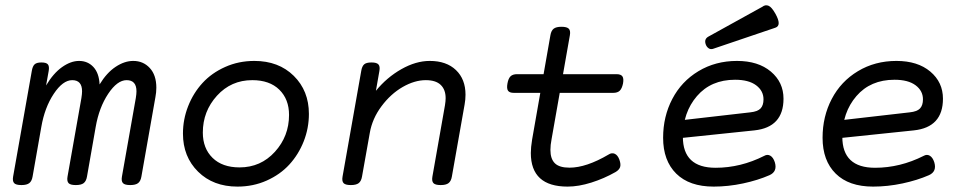

<svg xmlns="http://www.w3.org/2000/svg" viewBox="-20 -691 3638 722"><path d="M354.5 -373.5Q352.5 -416 331.3 -439Q310.1 -461.9 277.3 -461.9Q246.1 -461.9 213.1 -438.5Q180.2 -415 153.3 -369.6L163.1 -424.3Q166 -441.4 160.2 -448.7Q154.3 -456.1 136.2 -456.1H135.3Q117.7 -456.1 110.1 -449Q102.5 -441.9 99.6 -424.3L29.3 -26.9Q26.4 -9.8 33.2 -2.4Q40 4.9 60.1 4.9H61Q80.6 4.9 90.1 -2.4Q99.6 -9.8 102.5 -26.9L135.3 -213.4Q147.9 -286.6 182.1 -338.1Q216.3 -389.6 251.5 -389.6Q288.6 -389.6 288.6 -347.7Q288.6 -337.9 286.1 -322.3L233.9 -26.9Q231 -9.8 237.8 -2.4Q244.6 4.9 264.6 4.9H265.6Q285.2 4.9 294.7 -2.4Q304.2 -9.8 307.1 -26.9L339.8 -213.4Q352.5 -286.6 386.7 -338.1Q420.9 -389.6 456.1 -389.6Q493.2 -389.6 493.2 -347.7Q493.2 -337.9 490.7 -322.3L438.5 -26.9Q435.5 -9.8 442.4 -2.4Q449.2 4.9 469.2 4.9H470.2Q489.7 4.9 499.3 -2.4Q508.8 -9.8 511.7 -26.9L564.5 -326.2Q567.9 -343.8 567.9 -361.3Q567.9 -408.7 543.2 -435.3Q518.6 -461.9 481 -461.9Q448.2 -461.9 414.8 -439.7Q381.3 -417.5 354.5 -373.5Z M668 -188.5Q668 -101.6 724.9 -45.4Q781.7 10.7 873 10.7Q932.1 10.7 982.9 -12Q1033.7 -34.7 1068.1 -72.3Q1102.5 -109.9 1122.1 -159.4Q1141.6 -209 1141.6 -262.7Q1141.6 -349.6 1084.7 -405.8Q1027.8 -461.9 936.5 -461.9Q877.4 -461.9 826.7 -439.2Q775.9 -416.5 741.5 -378.9Q707 -341.3 687.5 -291.7Q668 -242.2 668 -188.5ZM1066.9 -258.8Q1066.9 -178.7 1013.7 -120.1Q960.4 -61.5 880.9 -61.5Q815.9 -61.5 779.3 -97.4Q742.7 -133.3 742.7 -192.4Q742.7 -272.5 795.9 -331.1Q849.1 -389.6 928.7 -389.6Q993.7 -389.6 1030.3 -353.8Q1066.9 -317.9 1066.9 -258.8Z M1393.6 -349.6 1406.7 -424.3Q1409.7 -441.4 1403.1 -448.7Q1396.5 -456.1 1377.4 -456.1H1376.5Q1357.4 -456.1 1349.4 -449Q1341.3 -441.9 1338.4 -424.3L1268.1 -26.9Q1265.1 -9.8 1272 -2.4Q1278.8 4.9 1298.8 4.9H1299.8Q1319.3 4.9 1328.9 -2.4Q1338.4 -9.8 1341.3 -26.9L1370.6 -191.4Q1379.9 -245.1 1414.6 -291.5Q1449.2 -337.9 1494.1 -363.8Q1539.1 -389.6 1581.1 -389.6Q1618.7 -389.6 1637.2 -371.8Q1655.8 -354 1655.8 -321.8Q1655.8 -311 1653.3 -295.4L1606 -26.9Q1603 -9.8 1609.9 -2.4Q1616.7 4.9 1636.7 4.9H1637.7Q1657.2 4.9 1666.7 -2.4Q1676.3 -9.8 1679.2 -26.9L1727.1 -297.9Q1730.5 -316.4 1730.5 -335Q1730.5 -393.1 1694.6 -427.5Q1658.7 -461.9 1596.2 -461.9Q1543.9 -461.9 1489.3 -430.9Q1434.6 -399.9 1393.6 -349.6Z M2049.8 -558.6 1981 -166.5Q1976.1 -136.2 1976.1 -115.7Q1976.1 10.7 2114.3 10.7Q2155.8 10.7 2203.6 -4.4Q2251.5 -19.5 2294.4 -43.9Q2308.1 -51.8 2311.8 -62.5Q2315.4 -73.2 2309.1 -90.8Q2302.7 -107.9 2291.5 -112.8Q2280.3 -117.7 2268.6 -109.9Q2184.6 -60.5 2121.6 -60.5Q2083.5 -60.5 2066.7 -76.9Q2049.8 -93.3 2049.8 -127.4Q2049.8 -145.5 2054.2 -168L2123 -558.6Q2126 -575.7 2118.9 -583Q2111.8 -590.3 2091.3 -590.3Q2071.3 -590.3 2062 -583Q2052.7 -575.7 2049.8 -558.6ZM1924.8 -412.1Q1908.2 -412.1 1899.9 -404.1Q1891.6 -396 1888.2 -377Q1884.8 -357.9 1890.4 -349.9Q1896 -341.8 1912.6 -341.8H2285.6Q2302.2 -341.8 2310.5 -349.9Q2318.8 -357.9 2322.8 -377Q2326.2 -396 2320.3 -404.1Q2314.5 -412.1 2297.9 -412.1Z M2473.6 -172.9Q2473.6 -86.9 2522.9 -38.1Q2572.3 10.7 2663.6 10.7Q2718.3 10.7 2774.2 -1.2Q2830.1 -13.2 2873.5 -32.2Q2904.3 -45.9 2893.6 -81.1Q2887.7 -99.1 2876.7 -105.5Q2865.7 -111.8 2854 -105Q2765.1 -60.1 2670.9 -60.1Q2547.9 -60.1 2547.9 -176.3Q2547.9 -268.1 2600.8 -329.6Q2653.8 -391.1 2744.1 -391.1Q2795.4 -391.1 2823.2 -370.4Q2851.1 -349.6 2851.1 -317.4Q2851.1 -294.9 2840.1 -283.2Q2829.1 -271.5 2801.8 -268.6L2537.6 -238.3L2521.5 -169.9L2816.9 -200.7Q2926.3 -212.4 2926.3 -319.8Q2926.3 -381.8 2878.7 -421.9Q2831.1 -461.9 2751.5 -461.9Q2670.4 -461.9 2606.4 -423.3Q2542.5 -384.8 2508.1 -318.8Q2473.6 -252.9 2473.6 -172.9ZM2643.6 -553.2Q2626.5 -543.5 2634.3 -522.9Q2637.7 -514.2 2645 -509.3Q2652.3 -504.4 2661.1 -507.3L2896 -586.9Q2920.4 -595.2 2896 -639.2Q2881.8 -664.6 2869.9 -669.4Q2857.9 -674.3 2846.7 -665.5Z M3073.2 -172.9Q3073.2 -86.9 3122.6 -38.1Q3171.9 10.7 3263.2 10.7Q3317.9 10.7 3373.8 -1.2Q3429.7 -13.2 3473.1 -32.2Q3503.9 -45.9 3493.2 -81.1Q3487.3 -99.1 3476.3 -105.5Q3465.3 -111.8 3453.6 -105Q3364.7 -60.1 3270.5 -60.1Q3147.5 -60.1 3147.5 -176.3Q3147.5 -268.1 3200.4 -329.6Q3253.4 -391.1 3343.8 -391.1Q3395 -391.1 3422.9 -370.4Q3450.7 -349.6 3450.7 -317.4Q3450.7 -294.9 3439.7 -283.2Q3428.7 -271.5 3401.4 -268.6L3137.2 -238.3L3121.1 -169.9L3416.5 -200.7Q3525.9 -212.4 3525.9 -319.8Q3525.9 -381.8 3478.3 -421.9Q3430.7 -461.9 3351.1 -461.9Q3270 -461.9 3206.1 -423.3Q3142.1 -384.8 3107.7 -318.8Q3073.2 -252.9 3073.2 -172.9Z"/></svg>

Font: Courier Prime Code
Style: Italic
Weight: 400
Italic angle: -10°
Designer: Alan Dague-Greene
Foundry: Quote-Unquote Apps
Version: Version 3.18